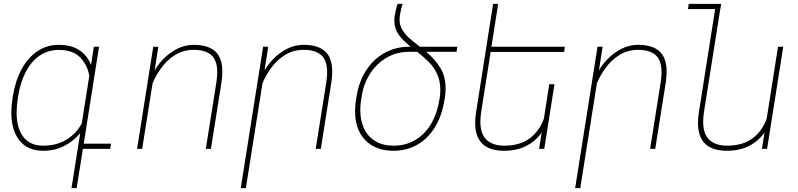

<svg xmlns="http://www.w3.org/2000/svg" viewBox="-20 -770 4126 993"><path d="M549.8 0H408.7L376.5 203.1H349.6L395 -82Q361.8 -40.5 312.5 -15.4Q263.2 9.8 203.6 9.8Q123.5 9.8 81.1 -43Q38.6 -95.7 38.6 -187.5Q38.6 -221.2 44.4 -259.3L45.9 -269.5Q59.1 -352.1 92 -412.6Q125 -473.1 174.1 -505.6Q223.1 -538.1 283.2 -538.1Q348.6 -538.1 390.4 -510.5Q432.1 -482.9 450.7 -434.1L465.3 -528.3H492.2L413.1 -26.9H554.2ZM402.8 -131.3 441.9 -378.4Q432.1 -433.6 395 -472.7Q357.9 -511.7 283.2 -511.7Q227.1 -511.7 183.6 -481.2Q140.1 -450.7 112.5 -396.7Q85 -342.8 73.7 -272L71.8 -259.3Q65.9 -222.2 65.9 -188Q65.9 -108.4 100.3 -62.5Q134.8 -16.6 203.6 -16.6Q273.4 -16.6 324 -47.9Q374.5 -79.1 402.8 -131.3Z M810.5 -413.6Q782.2 -373 769 -338.4L715.3 0H689L772.5 -528.3H798.8L779.8 -405.8Q814 -463.9 868.2 -501Q922.4 -538.1 982.4 -538.1Q1055.7 -538.1 1092.8 -504.6Q1129.9 -471.2 1129.9 -398.9Q1129.9 -374.5 1125.5 -344.2L1070.8 0H1044.4L1099.1 -344.2Q1103.5 -373 1103.5 -395.5Q1103.5 -459.5 1072 -485.8Q1040.5 -512.2 982.4 -512.2Q928.2 -512.2 884.8 -485.1Q841.3 -458 810.5 -413.6Z M1378.9 -413.6Q1350.6 -373 1337.4 -338.4L1251.5 203.1H1225.1L1340.8 -528.3H1367.2L1348.1 -405.8Q1382.3 -463.9 1436.5 -501Q1490.7 -538.1 1550.8 -538.1Q1624 -538.1 1661.1 -504.6Q1698.2 -471.2 1698.2 -398.9Q1698.2 -374.5 1693.8 -344.2L1639.2 0H1612.8L1667.5 -344.2Q1671.9 -373 1671.9 -395.5Q1671.9 -459.5 1640.4 -485.8Q1608.9 -512.2 1550.8 -512.2Q1496.6 -512.2 1453.1 -485.1Q1409.7 -458 1378.9 -413.6Z M2341.3 -502H2184.6Q2231.4 -461.9 2258.1 -417.7Q2284.7 -373.5 2284.7 -310.5Q2284.7 -290.5 2280.8 -264.2L2278.8 -253.9Q2265.6 -170.4 2228.8 -111.1Q2191.9 -51.8 2137.2 -21Q2082.5 9.8 2015.6 9.8Q1954.1 9.8 1909.4 -14.6Q1864.7 -39.1 1840.6 -85Q1816.4 -130.9 1816.4 -194.8Q1816.4 -224.1 1821.3 -253.9L1824.7 -274.4Q1836.9 -350.6 1875 -408.2Q1913.1 -465.8 1970.5 -497.1Q2027.8 -528.3 2095.7 -528.3H2104Q2063 -560.5 2041.3 -591.6Q2019.5 -622.6 2019.5 -664.1Q2019.5 -677.2 2021.5 -689Q2024.9 -708.5 2028.1 -721.9Q2031.2 -735.4 2033.7 -741.9Q2036.1 -748.5 2036.6 -750H2063Q2062.5 -749 2060.3 -743.9Q2058.1 -738.8 2054.9 -725.1Q2051.8 -711.4 2047.9 -689Q2046.4 -678.7 2046.4 -669.4Q2046.4 -640.6 2060.3 -616.9Q2074.2 -593.3 2094 -575.4Q2113.8 -557.6 2151.4 -528.3H2345.2ZM2257.3 -305.2Q2257.3 -351.1 2241 -386.5Q2224.6 -421.9 2200 -447Q2175.3 -472.2 2137.7 -502H2095.7Q2031.2 -502 1979.2 -471.4Q1927.2 -440.9 1894 -388.9Q1860.8 -336.9 1851.1 -274.4L1847.7 -253.9Q1843.3 -227.1 1843.3 -201.7Q1843.3 -146.5 1863 -104.7Q1882.8 -63 1921.6 -39.8Q1960.4 -16.6 2015.6 -16.6Q2078.6 -16.6 2128.2 -46.1Q2177.7 -75.7 2209.5 -129.4Q2241.2 -183.1 2252.4 -253.9L2253.9 -262.2Q2257.3 -283.2 2257.3 -305.2Z M2468.3 -189.5Q2464.4 -161.1 2464.4 -141.6Q2464.4 -76.2 2497.1 -46.4Q2529.8 -16.6 2587.4 -16.6Q2669.9 -16.6 2720.5 -55.2Q2771 -93.8 2793 -156.7L2820.8 -334.5H2847.7L2794.9 0H2768.1L2781.7 -85.4Q2750.5 -40 2701.4 -15.1Q2652.3 9.8 2587.4 9.8Q2437.5 9.8 2437.5 -134.3Q2437.5 -161.1 2442.4 -190.4L2530.3 -750H2556.6L2521.5 -528.3H2901.4L2897.5 -501.5H2517.6Z M3108.4 -413.6Q3080.1 -373 3066.9 -338.4L2981 203.1H2954.6L3070.3 -528.3H3096.7L3077.6 -405.8Q3111.8 -463.9 3166 -501Q3220.2 -538.1 3280.3 -538.1Q3353.5 -538.1 3390.6 -504.6Q3427.7 -471.2 3427.7 -398.9Q3427.7 -374.5 3423.3 -344.2L3368.7 0H3342.3L3397 -344.2Q3401.4 -373 3401.4 -395.5Q3401.4 -459.5 3369.9 -485.8Q3338.4 -512.2 3280.3 -512.2Q3226.1 -512.2 3182.6 -485.1Q3139.2 -458 3108.4 -413.6Z M4030.8 -528.3 3947.3 0H3920.4L3934.1 -85.4Q3902.8 -40 3853.8 -15.1Q3804.7 9.8 3739.7 9.8Q3589.8 9.8 3589.8 -134.3Q3589.8 -161.1 3594.7 -190.4L3678.7 -723.1H3538.1L3542 -750H3709.5L3705.6 -723.1H3705.1L3620.6 -189.5Q3616.7 -161.1 3616.7 -141.6Q3616.7 -76.2 3649.4 -46.4Q3682.1 -16.6 3739.7 -16.6Q3822.3 -16.6 3872.8 -55.2Q3923.3 -93.8 3945.3 -156.7L4003.9 -528.3Z"/></svg>

Font: Mardoto Thin
Style: Italic
Weight: 250
Italic angle: -12°
Designer: Christian Robertson, Vahan Hovhannisyan
Foundry: Google
Version: Version 1.000